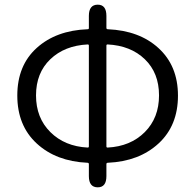

<svg xmlns="http://www.w3.org/2000/svg" viewBox="-20 -777 835 821"><path d="M398 24Q360 24 360 -24V-75Q360 -81 354 -81Q220 -87 137 -163.5Q54 -240 54 -368.5Q54 -497 137 -572Q220 -647 355 -652Q360 -652 360 -657V-709Q360 -757 398 -757Q435 -757 435 -709V-658Q435 -652 441 -652Q576 -646 657 -572Q741 -496 741 -368Q741 -240 658 -163.5Q575 -87 441 -81Q435 -81 435 -75V-24Q435 24 398 24ZM355 -146Q360 -146 360 -151V-582Q360 -587 355 -587Q256 -582 195 -523.5Q134 -465 134 -369Q134 -273 195.5 -212Q257 -151 355 -146ZM435 -151Q435 -146 440 -146Q538 -151 599 -212Q660 -273 660 -369Q660 -465 599.5 -523.5Q539 -582 440 -587Q435 -587 435 -582Z"/></svg>

Font: Resource Han Rounded KR Normal
Style: Regular
Weight: 350
Designer: Cyano Hao (round all glyphs); Ryoko NISHIZUKA 西塚涼子 (kana, bopomofo & ideographs); Paul D. Hunt (Latin, Greek & Cyrillic)
Foundry: Cyano Hao
Version: 0.990